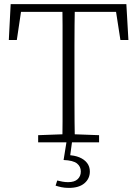

<svg xmlns="http://www.w3.org/2000/svg" viewBox="-20 -694 669 936"><path d="M166 0V-35L303 -40H326L463 -35V0ZM284 0Q285 -51 285 -102Q285 -153 285 -204.5Q285 -256 285 -307V-367Q285 -418 285 -469.5Q285 -521 285 -572Q285 -623 284 -674H345Q344 -623 343.5 -572Q343 -521 343 -470Q343 -419 343 -367V-307Q343 -256 343 -204.5Q343 -153 343.5 -102Q344 -51 345 0ZM23 -499 32 -674H596L606 -499H567L541 -667L569 -636H60L87 -667L62 -499ZM290 86 304 -1H331L320 80L309 62Q343 63 367 73Q391 83 404.5 100.5Q418 118 418 142Q418 177 391.5 199.5Q365 222 316 222Q295 222 279 218.5Q263 215 251 211L259 186Q271 189 284.5 191.5Q298 194 312 194Q343 194 358.5 179.5Q374 165 374 142Q374 118 355.5 103Q337 88 290 86Z"/></svg>

Font: Source Serif 4 Light
Style: Regular
Weight: 300
Designer: Frank Grießhammer
Foundry: Adobe Systems Incorporated
Version: Version 4.004;hotconv 1.0.116;makeotfexe 2.5.65601